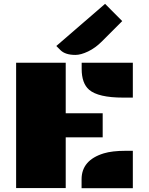

<svg xmlns="http://www.w3.org/2000/svg" viewBox="-20 -997 789 1017"><path d="M412.6 -664.6H683.6V-480H632.8Q500.5 -480 452.1 -521.5Q412.6 -555.7 412.6 -631.8ZM65.4 -664.6H328.1V-397H523.9V-269.5H328.1V-1H65.4ZM412.1 -47.4Q412.1 -148.4 529.3 -184.6Q574.2 -198.2 645 -198.2H683.6V0H412.1ZM379.4 -706.1Q325.7 -706.1 300.3 -731.4L278.3 -753.4L536.6 -976.6L627.4 -885.3L520 -777.8Q484.9 -742.7 446.5 -724.4Q408.2 -706.1 379.4 -706.1Z"/></svg>

Font: Plaster
Style: Regular
Weight: 400
Designer: Eben Sorkin
Foundry: Eben Sorkin
Version: Version 1.007